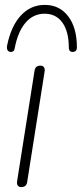

<svg xmlns="http://www.w3.org/2000/svg" viewBox="-20 -758 334 784"><path d="M50 -19 121 -469Q124 -490 145 -490Q155 -490 159.5 -483.5Q164 -477 162 -465L91 -15Q88 6 67 6Q57 6 52.5 -0.5Q48 -7 50 -19ZM9 -572Q25 -651 65 -694.5Q105 -738 163 -738Q223 -738 258.5 -691.5Q294 -645 294 -564Q294 -556 290.5 -551.5Q287 -547 279 -546Q271 -545 266 -549.5Q261 -554 261 -563Q261 -629 235 -665.5Q209 -702 162 -702Q116 -702 84.5 -665.5Q53 -629 40 -561Q39 -553 34 -549Q29 -545 22 -546Q14 -547 10.5 -554Q7 -561 9 -572Z"/></svg>

Font: SN Pro Thin
Style: Italic
Weight: 200
Italic angle: -9°
Designer: Tobias Whetton
Foundry: Supernotes
Version: Version 1.003;Glyphs 3.3 (3324)